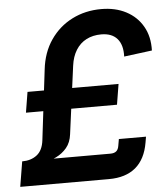

<svg xmlns="http://www.w3.org/2000/svg" viewBox="-53 -785 730 833"><g transform="rotate(-5 312.5 -369.0)"><path d="M16.1 -86.4 19.5 -109.4Q58.1 -109.4 83.7 -129.2Q109.4 -148.9 114.7 -192.9L151.4 -497.6Q159.7 -571.8 196.8 -625.7Q233.9 -679.7 291.3 -708.7Q348.6 -737.8 418.5 -737.8Q480 -737.8 526.6 -713.4Q573.2 -689 598.6 -644.5Q624 -600.1 622.1 -539.6L500 -523.9Q502 -574.7 478.5 -601.6Q455.1 -628.4 409.2 -628.4Q372.6 -628.4 344.5 -614Q316.4 -599.6 298.8 -571.5Q281.2 -543.5 275.9 -503.4L236.8 -208.5Q232.4 -172.9 213.4 -150.1Q194.3 -127.4 167.5 -114.3Q140.6 -101.1 111.6 -95Q82.5 -88.9 57.1 -87.6Q31.7 -86.4 16.1 -86.4ZM1.5 0 19.5 -109.4H403.8Q420.4 -109.4 429.4 -116.9Q438.5 -124.5 440.9 -141.1L445.8 -169.4H564L559.6 -143.6Q547.4 -72.3 504.2 -36.1Q460.9 0 388.2 0ZM54.2 -318.4 68.8 -407.7H465.3L450.7 -318.4Z"/></g></svg>

Font: Inter 17pt SemiBold
Style: Italic
Weight: 600
Italic angle: -9.3988°
Version: Version 4.001;git-66647c0bb